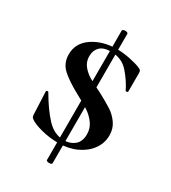

<svg xmlns="http://www.w3.org/2000/svg" viewBox="-169 -656 759 853"><g transform="rotate(30 211.0 -230.0)"><path d="M220 -569Q226 -569 230 -567Q234 -565 234 -561V102Q234 109 220 109Q205 109 205 102V-561Q205 -565 209.5 -567Q214 -569 220 -569ZM258 -275Q303 -251 328.5 -234.5Q354 -218 372.5 -192Q391 -166 391 -131Q391 -91 367.5 -58.5Q344 -26 303 -7Q262 12 211 12Q165 12 121.5 0.5Q78 -11 61 -25Q53 -30 53 -46L48 -159Q48 -163 53 -164Q58 -165 60 -161Q98 -95 137 -53Q176 -11 226 -11Q258 -11 280 -29.5Q302 -48 302 -85Q302 -116 284.5 -140Q267 -164 242 -180.5Q217 -197 175 -219Q116 -251 85 -279.5Q54 -308 54 -353Q54 -411 105 -445.5Q156 -480 228 -480Q260 -480 295 -473Q330 -466 351 -457Q360 -454 363 -449.5Q366 -445 366 -437V-342Q366 -339 361 -337.5Q356 -336 354 -339Q335 -379 301 -418Q267 -457 211 -457Q173 -457 155 -439Q137 -421 137 -392Q137 -364 153 -343.5Q169 -323 192.5 -309Q216 -295 258 -275Z"/></g></svg>

Font: Cormorant SC
Style: Bold
Weight: 700
Designer: Christian Thalmann (Catharsis Fonts)
Foundry: Catharsis Fonts
Version: Version 4.000